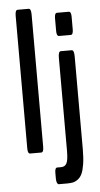

<svg xmlns="http://www.w3.org/2000/svg" viewBox="-59 -750 493 950"><g transform="rotate(-5 187.5 -275.5)"><path d="M193.8 163.6Q188.5 163.6 185.1 155.8Q181.6 147.9 181.6 135.3V105.5Q181.6 80.6 193.4 80.6H212.4Q231 80.6 239.7 65.2Q248.5 49.8 248.5 2.9V-459Q248.5 -491.2 260.7 -491.2H314.9Q327.1 -491.2 327.1 -459V1.5Q327.1 44.4 322.3 75.2Q317.4 106 309.6 122.8Q301.8 139.6 288.8 149.2Q275.9 158.7 264.2 161.1Q252.4 163.6 234.9 163.6ZM258.8 -566.9Q246.6 -566.9 246.6 -593.3V-656.2Q246.6 -682.1 258.8 -682.1H316.9Q329.1 -682.1 329.1 -656.2V-593.3Q329.1 -566.9 316.9 -566.9ZM65.9 0Q53.7 0 53.7 -26.4V-684.6Q53.7 -713.9 65.9 -713.9H120.6Q132.8 -713.9 132.8 -684.6V-26.4Q132.8 0 120.6 0Z"/></g></svg>

Font: BenchNine
Style: Bold
Weight: 700
Version: Version 1 ; ttfautohint (v0.92.18-e454-dirty) -l 8 -r 50 -G 